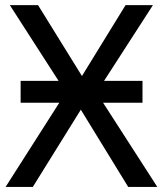

<svg xmlns="http://www.w3.org/2000/svg" viewBox="-20 -734 640 754"><path d="M61 -416.5H210L18.6 -713.9H129.4L301.8 -435.5L473.1 -713.9H580.6L388.7 -416.5H539.6V-330.6H384.8L597.7 0H483.4L297.4 -303.2L108.9 0H2L212.9 -330.6H61Z"/></svg>

Font: Open Sans Medium
Style: Regular
Weight: 500
Designer: Monotype Design Team
Foundry: Monotype Imaging Inc.
Version: Version 3.000